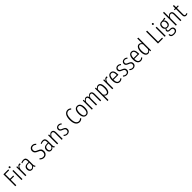

<svg xmlns="http://www.w3.org/2000/svg" viewBox="1099 -4180 7812 7812"><g transform="rotate(-45 5005.5 -273.5)"><path d="M87.9 0V-685.1H374L367.2 -636.2H145V-367.2H336.9V-318.8H145V0Z M470.2 -752Q488.3 -752 499.3 -739.7Q510.3 -727.5 510.3 -710Q510.3 -693.4 499.3 -681.6Q488.3 -669.9 470.2 -669.9Q452.6 -669.9 441.4 -681.9Q430.2 -693.8 430.2 -710Q430.2 -727.5 441.4 -739.7Q452.6 -752 470.2 -752ZM499.5 -522.9V0H443.4V-522.9Z M842.8 -534.2Q858.4 -534.2 882.8 -527.8L873 -476.1Q854.5 -481 836.9 -481Q794.4 -481 767.3 -443.6Q740.2 -406.2 723.1 -330.1V0H667V-522.9H714.8L720.2 -418Q739.3 -476.6 768.8 -505.4Q798.3 -534.2 842.8 -534.2Z M1218.3 -100.1Q1218.3 -68.8 1226.8 -52.7Q1235.4 -36.6 1253.4 -27.8L1241.2 11.2Q1210 3.9 1192.6 -15.4Q1175.3 -34.7 1170.4 -70.8Q1123.5 11.2 1039.6 11.2Q977.1 11.2 940.2 -31.7Q903.3 -74.7 903.3 -145Q903.3 -227.1 952.9 -270.5Q1002.4 -314 1094.2 -314H1163.6V-374Q1163.6 -431.2 1141.1 -459Q1118.7 -486.8 1070.3 -486.8Q1014.6 -486.8 950.2 -459L934.6 -499Q1009.8 -534.2 1075.2 -534.2Q1147.5 -534.2 1182.9 -493.7Q1218.3 -453.1 1218.3 -377.9ZM1048.3 -34.2Q1124.5 -34.2 1163.6 -130.9V-272.9H1099.6Q1030.3 -272.9 996.3 -241.9Q962.4 -210.9 962.4 -147Q962.4 -91.3 985.1 -62.7Q1007.8 -34.2 1048.3 -34.2Z M1749 -695.8Q1800.3 -695.8 1838.4 -677Q1876.5 -658.2 1911.6 -620.1L1878.9 -586.9Q1847.7 -618.2 1817.4 -632.1Q1787.1 -646 1749 -646Q1699.2 -646 1667.5 -613Q1635.7 -580.1 1635.7 -529.8Q1635.7 -479 1664.1 -447.8Q1692.4 -416.5 1765.6 -389.2Q1806.6 -373.5 1835.2 -356.2Q1863.8 -338.9 1885.7 -315.2Q1907.7 -291.5 1918.2 -259.8Q1928.7 -228 1928.7 -187Q1928.7 -103 1875.7 -45.9Q1822.8 11.2 1737.8 11.2Q1632.8 11.2 1554.7 -75.2L1587.9 -107.9Q1622.6 -73.7 1657.2 -56.4Q1691.9 -39.1 1736.8 -39.1Q1796.4 -39.1 1832.5 -79.3Q1868.7 -119.6 1868.7 -185.1Q1868.7 -244.6 1840.8 -278.1Q1813 -311.5 1738.8 -340.8Q1652.8 -374 1615.2 -417.5Q1577.6 -460.9 1577.6 -527.8Q1577.6 -597.2 1626.2 -646.5Q1674.8 -695.8 1749 -695.8Z M2329.6 -100.1Q2329.6 -68.8 2338.1 -52.7Q2346.7 -36.6 2364.7 -27.8L2352.5 11.2Q2321.3 3.9 2304 -15.4Q2286.6 -34.7 2281.7 -70.8Q2234.9 11.2 2150.9 11.2Q2088.4 11.2 2051.5 -31.7Q2014.6 -74.7 2014.6 -145Q2014.6 -227.1 2064.2 -270.5Q2113.8 -314 2205.6 -314H2274.9V-374Q2274.9 -431.2 2252.4 -459Q2230 -486.8 2181.6 -486.8Q2126 -486.8 2061.5 -459L2045.9 -499Q2121.1 -534.2 2186.5 -534.2Q2258.8 -534.2 2294.2 -493.7Q2329.6 -453.1 2329.6 -377.9ZM2159.7 -34.2Q2235.8 -34.2 2274.9 -130.9V-272.9H2210.9Q2141.6 -272.9 2107.7 -241.9Q2073.7 -210.9 2073.7 -147Q2073.7 -91.3 2096.4 -62.7Q2119.1 -34.2 2159.7 -34.2Z M2693.4 -534.2Q2750.5 -534.2 2782 -493.4Q2813.5 -452.6 2813.5 -382.8V0H2757.8V-376Q2757.8 -487.8 2682.6 -487.8Q2612.3 -487.8 2553.7 -375V0H2497.6V-522.9H2545.4L2551.8 -433.1Q2580.6 -482.4 2613.8 -508.3Q2647 -534.2 2693.4 -534.2Z M3088.4 -534.2Q3166.5 -534.2 3227.5 -476.1L3201.7 -441.9Q3172.9 -465.8 3147 -476.8Q3121.1 -487.8 3089.4 -487.8Q3047.9 -487.8 3022.7 -463.9Q2997.6 -439.9 2997.6 -397.9Q2997.6 -361.3 3020.3 -339.4Q3043 -317.4 3102.5 -295.9Q3175.8 -268.1 3207.8 -234.1Q3239.7 -200.2 3239.7 -140.1Q3239.7 -70.8 3194.3 -29.8Q3148.9 11.2 3080.6 11.2Q2990.7 11.2 2923.3 -56.2L2954.6 -87.9Q2983.4 -61.5 3012.9 -48.3Q3042.5 -35.2 3079.6 -35.2Q3126 -35.2 3154.3 -62.3Q3182.6 -89.4 3182.6 -138.2Q3182.6 -182.6 3159.2 -206.8Q3135.7 -231 3069.3 -255.9Q3000.5 -281.2 2970.9 -314Q2941.4 -346.7 2941.4 -397Q2941.4 -456.1 2983.4 -495.1Q3025.4 -534.2 3088.4 -534.2Z M3787.1 -695.8Q3832.5 -695.8 3866.7 -680.2Q3900.9 -664.6 3935.1 -632.8L3903.8 -597.2Q3875 -623 3848.9 -634.5Q3822.8 -646 3789.1 -646Q3759.3 -646 3734.4 -636.7Q3709.5 -627.4 3687.3 -605.2Q3665 -583 3649.7 -548.6Q3634.3 -514.2 3625.5 -461.9Q3616.7 -409.7 3616.7 -342.8Q3616.7 -186 3663.3 -113Q3710 -40 3789.1 -40Q3826.7 -40 3852.5 -53.7Q3878.4 -67.4 3907.7 -94.2L3940.9 -58.1Q3875 11.2 3788.1 11.2Q3736.8 11.2 3695.1 -10Q3653.3 -31.2 3622.1 -73.7Q3590.8 -116.2 3573.5 -184.8Q3556.2 -253.4 3556.2 -342.8Q3556.2 -432.6 3574.2 -501.7Q3592.3 -570.8 3624.3 -612.5Q3656.2 -654.3 3697.3 -675Q3738.3 -695.8 3787.1 -695.8Z M4173.3 -534.2Q4262.2 -534.2 4310.3 -465.8Q4358.4 -397.5 4358.4 -263.2Q4358.4 -132.3 4308.8 -60.5Q4259.3 11.2 4172.4 11.2Q4085.4 11.2 4036.9 -59.8Q3988.3 -130.9 3988.3 -261.2Q3988.3 -393.6 4037.4 -463.9Q4086.4 -534.2 4173.3 -534.2ZM4173.3 -485.8Q4047.4 -485.8 4047.4 -261.2Q4047.4 -36.1 4172.4 -36.1Q4299.3 -36.1 4299.3 -263.2Q4299.3 -378.9 4267.3 -432.4Q4235.4 -485.8 4173.3 -485.8Z M4916 -534.2Q4968.3 -534.2 4998.8 -492.7Q5029.3 -451.2 5029.3 -382.8V0H4974.1V-376Q4974.1 -487.8 4906.2 -487.8Q4840.8 -487.8 4789.1 -379.9V0H4734.4V-376Q4734.4 -431.6 4716.3 -459.7Q4698.2 -487.8 4665 -487.8Q4600.1 -487.8 4548.3 -379.9V0H4493.2V-522.9H4541L4546.4 -437Q4599.6 -534.2 4676.3 -534.2Q4717.8 -534.2 4745.4 -507.1Q4772.9 -480 4783.2 -432.1Q4837.4 -534.2 4916 -534.2Z M5377.9 -534.2Q5453.6 -534.2 5493.7 -466.1Q5533.7 -397.9 5533.7 -264.2Q5533.7 -132.8 5490.2 -60.8Q5446.8 11.2 5368.7 11.2Q5296.4 11.2 5249 -59.1V196.8L5192.9 205.1V-522.9H5241.7L5246.1 -450.2Q5296.9 -534.2 5377.9 -534.2ZM5359.9 -37.1Q5474.1 -37.1 5474.1 -264.2Q5474.1 -379.9 5447.3 -433.3Q5420.4 -486.8 5367.7 -486.8Q5299.8 -486.8 5249 -398.9V-115.2Q5294.4 -37.1 5359.9 -37.1Z M5844.2 -534.2Q5859.9 -534.2 5884.3 -527.8L5874.5 -476.1Q5856 -481 5838.4 -481Q5795.9 -481 5768.8 -443.6Q5741.7 -406.2 5724.6 -330.1V0H5668.5V-522.9H5716.3L5721.7 -418Q5740.7 -476.6 5770.3 -505.4Q5799.8 -534.2 5844.2 -534.2Z M6262.2 -280.8Q6262.2 -258.3 6260.3 -238.8H5974.1Q5976.1 -183.1 5986.3 -143.3Q5996.6 -103.5 6013.9 -80.8Q6031.2 -58.1 6053.2 -47.6Q6075.2 -37.1 6103 -37.1Q6137.2 -37.1 6163.1 -48.6Q6189 -60.1 6217.3 -85L6245.1 -51.8Q6182.1 11.2 6102.1 11.2Q6014.6 11.2 5965.3 -57.4Q5916 -126 5916 -256.8Q5916 -389.6 5963.6 -461.9Q6011.2 -534.2 6094.2 -534.2Q6176.8 -534.2 6219.5 -469.5Q6262.2 -404.8 6262.2 -280.8ZM6207 -283.2V-298.8Q6207 -393.1 6179.4 -439.9Q6151.9 -486.8 6094.2 -486.8Q5980.5 -486.8 5974.1 -283.2Z M6502.9 -534.2Q6581.1 -534.2 6642.1 -476.1L6616.2 -441.9Q6587.4 -465.8 6561.5 -476.8Q6535.6 -487.8 6503.9 -487.8Q6462.4 -487.8 6437.3 -463.9Q6412.1 -439.9 6412.1 -397.9Q6412.1 -361.3 6434.8 -339.4Q6457.5 -317.4 6517.1 -295.9Q6590.3 -268.1 6622.3 -234.1Q6654.3 -200.2 6654.3 -140.1Q6654.3 -70.8 6608.9 -29.8Q6563.5 11.2 6495.1 11.2Q6405.3 11.2 6337.9 -56.2L6369.1 -87.9Q6397.9 -61.5 6427.5 -48.3Q6457 -35.2 6494.1 -35.2Q6540.5 -35.2 6568.8 -62.3Q6597.2 -89.4 6597.2 -138.2Q6597.2 -182.6 6573.7 -206.8Q6550.3 -231 6483.9 -255.9Q6415 -281.2 6385.5 -314Q6356 -346.7 6356 -397Q6356 -456.1 6397.9 -495.1Q6439.9 -534.2 6502.9 -534.2Z M6874.5 -534.2Q6952.6 -534.2 7013.7 -476.1L6987.8 -441.9Q6959 -465.8 6933.1 -476.8Q6907.2 -487.8 6875.5 -487.8Q6834 -487.8 6808.8 -463.9Q6783.7 -439.9 6783.7 -397.9Q6783.7 -361.3 6806.4 -339.4Q6829.1 -317.4 6888.7 -295.9Q6961.9 -268.1 6993.9 -234.1Q7025.9 -200.2 7025.9 -140.1Q7025.9 -70.8 6980.5 -29.8Q6935.1 11.2 6866.7 11.2Q6776.9 11.2 6709.5 -56.2L6740.7 -87.9Q6769.5 -61.5 6799.1 -48.3Q6828.6 -35.2 6865.7 -35.2Q6912.1 -35.2 6940.4 -62.3Q6968.8 -89.4 6968.8 -138.2Q6968.8 -182.6 6945.3 -206.8Q6921.9 -231 6855.5 -255.9Q6786.6 -281.2 6757.1 -314Q6727.5 -346.7 6727.5 -397Q6727.5 -456.1 6769.5 -495.1Q6811.5 -534.2 6874.5 -534.2Z M7461.4 -280.8Q7461.4 -258.3 7459.5 -238.8H7173.3Q7175.3 -183.1 7185.5 -143.3Q7195.8 -103.5 7213.1 -80.8Q7230.5 -58.1 7252.4 -47.6Q7274.4 -37.1 7302.2 -37.1Q7336.4 -37.1 7362.3 -48.6Q7388.2 -60.1 7416.5 -85L7444.3 -51.8Q7381.3 11.2 7301.3 11.2Q7213.9 11.2 7164.6 -57.4Q7115.2 -126 7115.2 -256.8Q7115.2 -389.6 7162.8 -461.9Q7210.4 -534.2 7293.5 -534.2Q7376 -534.2 7418.7 -469.5Q7461.4 -404.8 7461.4 -280.8ZM7406.2 -283.2V-298.8Q7406.2 -393.1 7378.7 -439.9Q7351.1 -486.8 7293.5 -486.8Q7179.7 -486.8 7173.3 -283.2Z M7846.2 -743.2 7902.3 -735.8V0H7853.5L7848.1 -76.2Q7802.7 11.2 7723.1 11.2Q7645 11.2 7601.6 -59.8Q7558.1 -130.9 7558.1 -258.8Q7558.1 -384.8 7604.7 -459.5Q7651.4 -534.2 7728.5 -534.2Q7800.8 -534.2 7846.2 -465.8ZM7730.5 -36.1Q7769 -36.1 7796.6 -59.8Q7824.2 -83.5 7846.2 -129.9V-408.2Q7801.8 -486.8 7736.3 -486.8Q7681.6 -486.8 7649.4 -429.4Q7617.2 -372.1 7617.2 -259.8Q7617.7 -148.4 7647.5 -92.3Q7677.2 -36.1 7730.5 -36.1Z M8355.5 -685.1V-51.8H8588.4L8581.5 0H8298.3V-685.1Z M8712.9 -752Q8731 -752 8741.9 -739.7Q8752.9 -727.5 8752.9 -710Q8752.9 -693.4 8741.9 -681.6Q8731 -669.9 8712.9 -669.9Q8695.3 -669.9 8684.1 -681.9Q8672.9 -693.8 8672.9 -710Q8672.9 -727.5 8684.1 -739.7Q8695.3 -752 8712.9 -752ZM8742.2 -522.9V0H8686V-522.9Z M9218.8 -565.9 9235.8 -513.2Q9196.8 -498 9116.7 -498Q9191.9 -455.6 9191.9 -355Q9191.9 -275.4 9149.4 -229.2Q9106.9 -183.1 9032.7 -183.1Q9003.9 -183.1 8978.5 -193.8Q8945.8 -168.9 8945.8 -132.8Q8945.8 -106 8962.4 -91.1Q8979 -76.2 9018.6 -76.2H9072.8Q9143.1 -76.2 9182.9 -39.6Q9222.7 -2.9 9222.7 55.2Q9222.7 123.5 9174.3 164.3Q9126 205.1 9032.7 205.1Q8935.5 205.1 8893.1 168Q8850.6 130.9 8850.6 55.2H8901.9Q8902.8 110.8 8931.2 134.5Q8959.5 158.2 9032.7 158.2Q9166.5 158.2 9166.5 58.1Q9166.5 15.1 9140.1 -7.3Q9113.8 -29.8 9062.5 -29.8H9018.6Q8955.6 -29.8 8925 -54.7Q8894.5 -79.6 8894.5 -121.1Q8894.5 -170.9 8943.8 -209Q8869.6 -255.9 8869.6 -356.9Q8869.6 -438.5 8913.8 -486.3Q8958 -534.2 9032.7 -534.2Q9108.9 -534.2 9145.8 -541.5Q9182.6 -548.8 9218.8 -565.9ZM9031.7 -490.2Q8925.8 -490.2 8925.8 -356.9Q8925.8 -294.9 8954.3 -260Q8982.9 -225.1 9030.8 -225.1Q9135.7 -225.1 9135.7 -356Q9135.7 -419.4 9109.6 -454.8Q9083.5 -490.2 9031.7 -490.2Z M9522.5 -534.2Q9579.6 -534.2 9611.1 -493.4Q9642.6 -452.6 9642.6 -382.8V0H9586.9V-376Q9586.9 -487.8 9511.7 -487.8Q9441.4 -487.8 9382.8 -375V0H9326.7V-735.8L9382.8 -743.2V-435.1Q9412.1 -482.9 9444.8 -508.5Q9477.5 -534.2 9522.5 -534.2Z M9987.8 -58.1 10010.7 -22Q9968.3 11.2 9917.5 11.2Q9866.2 11.2 9836.9 -20.8Q9807.6 -52.7 9807.6 -106.9V-477.1H9737.8V-522.9H9807.6V-647.9L9863.8 -654.8V-522.9H9973.6L9966.8 -477.1H9863.8V-106.9Q9863.8 -73.7 9878.7 -55.4Q9893.6 -37.1 9923.8 -37.1Q9956.1 -37.1 9987.8 -58.1Z"/></g></svg>

Font: Fira Sans Compressed Light
Style: Regular
Weight: 300
Width: 1
Designer: Carrois Corporate & Edenspiekermann AG
Foundry: Carrois Corporate GbR & Edenspiekermann AG
Version: Version 4.203;PS 004.203;hotconv 1.0.88;makeotf.lib2.5.64775